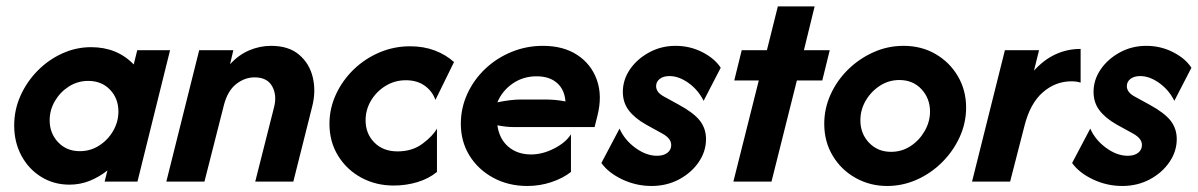

<svg xmlns="http://www.w3.org/2000/svg" viewBox="-20 -576 3799 609"><path d="M200 9.7Q150.7 9.7 110.8 -14.9Q70.8 -39.6 47.9 -82.3Q25 -125 25 -177.8Q25 -227.8 45.1 -272.6Q65.3 -317.4 99.7 -352.1Q134 -386.8 177.8 -406.6Q221.5 -426.4 268.8 -426.4Q351.4 -426.4 404.2 -371.5L415.3 -416.7H519.4L416 0H311.8L320.8 -35.4Q295.8 -15.3 265.3 -2.8Q234.7 9.7 200 9.7ZM233.3 -96.5Q266.7 -96.5 294.4 -114.2Q322.2 -131.9 338.9 -160.8Q355.6 -189.6 355.6 -222.2Q355.6 -263.9 328.8 -291.7Q302.1 -319.4 259.7 -319.4Q226.4 -319.4 198.6 -301.7Q170.8 -284 154.2 -255.6Q137.5 -227.1 137.5 -194.4Q137.5 -153.5 164.2 -125Q191 -96.5 233.3 -96.5Z M507.6 0 611.8 -416.7H720.1L709.7 -372.2Q736.8 -402.1 770.5 -416.3Q804.2 -430.6 839.6 -430.6Q895.8 -430.6 928.8 -402.4Q961.8 -374.3 972.2 -330.2Q982.6 -286.1 970.1 -237.5L910.4 0H789.6L849.3 -236.1Q859 -273.6 843.4 -302.1Q827.8 -330.6 787.5 -330.6Q756.2 -330.6 729.2 -309.4Q702.1 -288.2 690.3 -243.1L628.5 0Z M1228.5 12.5Q1172.2 12.5 1126 -12.5Q1079.9 -37.5 1052.4 -81.9Q1025 -126.4 1025 -183.3Q1025 -231.9 1045.5 -276.4Q1066 -320.8 1101.4 -355.2Q1136.8 -389.6 1183 -409.4Q1229.2 -429.2 1280.6 -429.2Q1323.6 -429.2 1358.7 -416Q1393.8 -402.8 1420.1 -379.2L1361.1 -259Q1351.4 -286.8 1327.1 -304.2Q1302.8 -321.5 1267.4 -321.5Q1231.9 -321.5 1202.8 -303.5Q1173.6 -285.4 1156.6 -256.6Q1139.6 -227.8 1139.6 -194.4Q1139.6 -152.1 1167.4 -124Q1195.1 -95.8 1241 -95.8Q1287.5 -95.8 1320.1 -120.1Q1352.8 -144.4 1366 -168.1V-30.6Q1339.6 -9 1303.8 1.7Q1268.1 12.5 1228.5 12.5Z M1652.8 13.9Q1592.4 13.9 1544.4 -12.2Q1496.5 -38.2 1469.1 -82.6Q1441.7 -127.1 1441.7 -183.3Q1441.7 -233.3 1462.2 -278.1Q1482.6 -322.9 1518.7 -357.3Q1554.9 -391.7 1602.1 -411.1Q1649.3 -430.6 1702.1 -430.6Q1767.4 -430.6 1811.5 -401.4Q1855.6 -372.2 1873.3 -322.2Q1891 -272.2 1875 -209L1866 -172.9H1611.8Q1598.6 -172.9 1585.4 -174.3Q1572.2 -175.7 1557.6 -178.5Q1563.9 -134.7 1592.7 -110.4Q1621.5 -86.1 1664.6 -86.1Q1700.7 -86.1 1737.5 -104.9Q1774.3 -123.6 1791 -150V-30.6Q1765.3 -10.4 1728.8 1.7Q1692.4 13.9 1652.8 13.9ZM1557.6 -251.4Q1600 -260.4 1633.3 -260.4H1706.9Q1743.7 -260.4 1773.6 -254.2Q1770.8 -291.7 1746.9 -312.8Q1722.9 -334 1681.9 -334Q1639.6 -334 1606.2 -311.1Q1572.9 -288.2 1557.6 -251.4Z M2046.5 13.9Q1997.9 13.9 1953.8 -6.9Q1909.7 -27.8 1887.5 -59L1945.1 -168.1Q1961.1 -131.9 1995.5 -106.9Q2029.9 -81.9 2063.9 -81.9Q2084.7 -81.9 2096.9 -91.3Q2109 -100.7 2109 -116Q2109 -136.8 2081.2 -152.1L2028.5 -181.2Q1993.1 -201.4 1974.3 -226Q1955.6 -250.7 1955.6 -284.7Q1955.6 -322.9 1978.1 -355.9Q2000.7 -388.9 2038.9 -409.7Q2077.1 -430.6 2122.9 -430.6Q2168.1 -430.6 2207.3 -410.8Q2246.5 -391 2266 -361.1L2211.8 -256.2Q2194.4 -291 2163.9 -312.8Q2133.3 -334.7 2103.5 -334.7Q2084 -334.7 2072.6 -325.7Q2061.1 -316.7 2061.1 -302.8Q2061.1 -283.3 2085.4 -270.1L2133.3 -243.8Q2180.6 -218.1 2200 -193.1Q2219.4 -168.1 2219.4 -134.7Q2219.4 -95.8 2196.2 -61.8Q2172.9 -27.8 2133.7 -6.9Q2094.4 13.9 2046.5 13.9Z M2306.2 0 2386.8 -320.8H2309L2332.6 -416.7H2412.5L2447.2 -555.6H2563.9L2529.9 -416.7H2611.8L2588.2 -320.8H2507.6L2427.1 0Z M2793.8 13.9Q2739.6 13.9 2694.1 -11.5Q2648.6 -36.8 2621.5 -81.6Q2594.4 -126.4 2594.4 -183.3Q2594.4 -231.9 2614.6 -276.4Q2634.7 -320.8 2670.1 -355.6Q2705.6 -390.3 2750.7 -410.4Q2795.8 -430.6 2845.8 -430.6Q2902.8 -430.6 2947.6 -404.5Q2992.4 -378.5 3018.4 -334Q3044.4 -289.6 3044.4 -234.7Q3044.4 -186.1 3024 -141.3Q3003.5 -96.5 2968.4 -61.5Q2933.3 -26.4 2888.2 -6.2Q2843.1 13.9 2793.8 13.9ZM2806.2 -94.4Q2840.3 -94.4 2868.1 -112.5Q2895.8 -130.6 2912.8 -160.1Q2929.9 -189.6 2929.9 -222.2Q2929.9 -263.9 2902.8 -293.1Q2875.7 -322.2 2832.6 -322.2Q2799.3 -322.2 2771.2 -304.2Q2743.1 -286.1 2726 -256.9Q2709 -227.8 2709 -194.4Q2709 -152.1 2736.5 -123.3Q2763.9 -94.4 2806.2 -94.4Z M3063.2 0 3167.4 -416.7H3275.7L3259.7 -352.1Q3322.2 -420.8 3407.6 -420.8V-313.9Q3395.1 -318.1 3378.5 -318.1Q3327.8 -318.1 3287.5 -283Q3247.2 -247.9 3229.2 -175.7L3184 0Z M3539.6 13.9Q3491 13.9 3446.9 -6.9Q3402.8 -27.8 3380.6 -59L3438.2 -168.1Q3454.2 -131.9 3488.5 -106.9Q3522.9 -81.9 3556.9 -81.9Q3577.8 -81.9 3589.9 -91.3Q3602.1 -100.7 3602.1 -116Q3602.1 -136.8 3574.3 -152.1L3521.5 -181.2Q3486.1 -201.4 3467.4 -226Q3448.6 -250.7 3448.6 -284.7Q3448.6 -322.9 3471.2 -355.9Q3493.8 -388.9 3531.9 -409.7Q3570.1 -430.6 3616 -430.6Q3661.1 -430.6 3700.3 -410.8Q3739.6 -391 3759 -361.1L3704.9 -256.2Q3687.5 -291 3656.9 -312.8Q3626.4 -334.7 3596.5 -334.7Q3577.1 -334.7 3565.6 -325.7Q3554.2 -316.7 3554.2 -302.8Q3554.2 -283.3 3578.5 -270.1L3626.4 -243.8Q3673.6 -218.1 3693.1 -193.1Q3712.5 -168.1 3712.5 -134.7Q3712.5 -95.8 3689.2 -61.8Q3666 -27.8 3626.7 -6.9Q3587.5 13.9 3539.6 13.9Z"/></svg>

Font: Afacad
Style: Bold Italic
Weight: 700
Italic angle: -14°
Designer: Kristian Moeller
Foundry: Dicotype
Version: Version 1.000; ttfautohint (v1.8.4.7-5d5b)